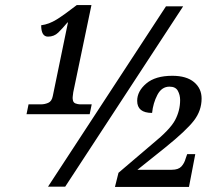

<svg xmlns="http://www.w3.org/2000/svg" viewBox="-20 -739 842 760"><path d="M85 -287H335L343 -326H296Q289 -326 279 -329.5Q269 -333 268 -346Q267 -350 268 -358Q269 -366 270 -374L342 -719H284Q235 -681 204.5 -662Q174 -643 143 -639Q143 -594 170 -594Q194 -594 210.5 -610Q227 -626 247 -650H249L189 -359Q185 -338 171 -332Q157 -326 143 -326H93ZM170 0 637 -714H705L238 0ZM435 1H728L753 -129H721L715 -112Q710 -93 698 -80Q686 -67 660 -67H524L634 -155Q717 -222 747.5 -261.5Q778 -301 778 -349Q778 -389 748 -414Q718 -439 662 -439Q595 -439 559 -408.5Q523 -378 523 -340Q523 -292 582 -292Q586 -331 603 -363.5Q620 -396 651 -396Q675 -396 684 -379.5Q693 -363 693 -343Q693 -301 673 -263.5Q653 -226 584 -170L449 -55Z"/></svg>

Font: Noto Serif SemiCondensed Semi
Style: Italic
Weight: 600
Width: 4
Italic angle: -12°
Designer: Monotype Design Team
Foundry: Monotype Imaging Inc.
Version: Version 1.901